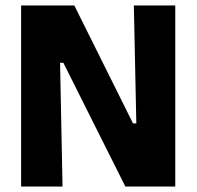

<svg xmlns="http://www.w3.org/2000/svg" viewBox="-20 -680 717 700"><path d="M57 0V-660H251L465 -230H477L468 -660H619V0H437L211 -451H199L208 0Z"/></svg>

Font: Bricolage Grotesque 24pt SemiCondensed ExtraBold
Style: Regular
Weight: 800
Width: 4
Designer: Mathieu Triay
Foundry: Atelier Triay
Version: Version 1.001;gftools[0.9.33.dev8+g029e19f]